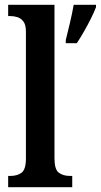

<svg xmlns="http://www.w3.org/2000/svg" viewBox="-20 -780 420 800"><path d="M14 0V-47H24Q52 -47 70 -60.5Q88 -74 88 -120V-648Q88 -677 77.5 -690.5Q67 -704 52.5 -708.5Q38 -713 24 -713H14V-760H207V-120Q207 -74 225 -60.5Q243 -47 271 -47H281V0ZM254 -613Q262 -645 271.5 -685Q281 -725 287 -760H380V-750Q372 -729 358.5 -702Q345 -675 329.5 -648Q314 -621 300 -600H254Z"/></svg>

Font: Noto Serif Hebrew Condensed SemiBold
Style: Regular
Weight: 600
Width: 3
Designer: Monotype Design Team
Foundry: Monotype Imaging Inc.
Version: Version 2.004; ttfautohint (v1.8.4.7-5d5b)